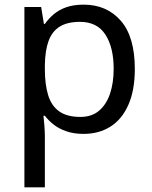

<svg xmlns="http://www.w3.org/2000/svg" viewBox="-20 -566 655 826"><path d="M340 -546Q439 -546 499.5 -477Q560 -408 560 -269Q560 -178 532.5 -115.5Q505 -53 455.5 -21.5Q406 10 339 10Q298 10 266 -1Q234 -12 211.5 -29.5Q189 -47 173 -68H167Q169 -51 171 -25Q173 1 173 20V240H85V-536H157L169 -463H173Q189 -486 211.5 -505Q234 -524 265.5 -535Q297 -546 340 -546ZM324 -472Q270 -472 237 -451.5Q204 -431 189 -390Q174 -349 173 -286V-269Q173 -203 187 -157Q201 -111 234.5 -87Q268 -63 326 -63Q375 -63 406.5 -90Q438 -117 453.5 -163.5Q469 -210 469 -270Q469 -362 433.5 -417Q398 -472 324 -472Z"/></svg>

Font: ukannada85
Style: Book
Weight: 400
Designer: Jelle Bosma - Monotype Design Team
Foundry: Monotype Imaging Inc.
Version: Version 2.003